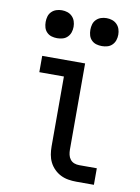

<svg xmlns="http://www.w3.org/2000/svg" viewBox="-83 -790 617 846"><g transform="rotate(10 225.0 -366.5)"><path d="M318 0Q300 0 282 -3Q264 -6 248 -14Q232 -22 219 -35Q206 -48 198 -64Q190 -80 187 -98Q184 -116 184 -134V-447H74V-520H266V-134Q266 -123 268.5 -111.5Q271 -100 278 -91Q285 -82 295.5 -78Q306 -74 318 -74H397V0ZM325 -608Q312 -608 300 -611.5Q288 -615 279 -624Q270 -633 266.5 -645Q263 -657 263 -670Q263 -683 266.5 -695Q270 -707 279 -716Q288 -725 300 -729Q312 -733 325 -733Q338 -733 350 -729Q362 -725 371 -716Q380 -707 384 -695Q388 -683 388 -670Q388 -657 384 -645Q380 -633 371 -624Q362 -615 350 -611.5Q338 -608 325 -608ZM125 -608Q112 -608 100 -611.5Q88 -615 79 -624Q70 -633 66.5 -645Q63 -657 63 -670Q63 -683 66.5 -695Q70 -707 79 -716Q88 -725 100 -729Q112 -733 125 -733Q138 -733 150 -729Q162 -725 171 -716Q180 -707 184 -695Q188 -683 188 -670Q188 -657 184 -645Q180 -633 171 -624Q162 -615 150 -611.5Q138 -608 125 -608Z"/></g></svg>

Font: Zed Sans Extended
Style: Regular
Weight: 400
Width: 7
Designer: Belleve Invis
Foundry: Belleve Invis
Version: Version 1.0.0; ttfautohint (v1.8.4)